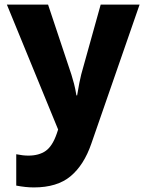

<svg xmlns="http://www.w3.org/2000/svg" viewBox="-20 -573 640 839"><path d="M128 246Q110 246 91 244Q72 242 51 238V101Q80 107 104 107Q150 107 179.5 86.5Q209 66 228 11L234 -7L10 -553H190L292 -247Q298 -228 303.5 -207Q309 -186 314 -156H317Q321 -182 326.5 -209.5Q332 -237 335 -248L420 -553H590L379 55Q347 148 288.5 197Q230 246 128 246Z"/></svg>

Font: Noto Sans Mono Black
Style: Regular
Weight: 900
Designer: Monotype Design Team
Foundry: Monotype Imaging Inc.
Version: Version 2.014